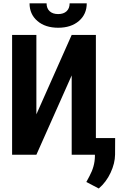

<svg xmlns="http://www.w3.org/2000/svg" viewBox="-20 -918 730 1139"><path d="M405.3 -710.9H548.8V0H405.3V-470.7L195.8 0H51.8V-710.9H195.8V-239.7ZM494.6 -898.4Q494.6 -833.5 448 -793.5Q401.4 -753.4 325.2 -753.4Q248.5 -753.4 201.9 -793.5Q155.3 -833.5 155.3 -898.4H256.3Q256.3 -868.2 274.7 -851.3Q293 -834.5 325.2 -834.5Q356.9 -834.5 375 -851.3Q393.1 -868.2 393.1 -898.4ZM565.9 200.2 492.2 161.6 510.7 127Q542 69.3 543 10.7V-99.1H663.1L662.6 -1Q662.1 50.8 636.2 106.4Q610.4 162.1 565.9 200.2Z"/></svg>

Font: Roboto Condensed
Style: Bold
Weight: 700
Designer: Google
Version: Version 2.134; 2016